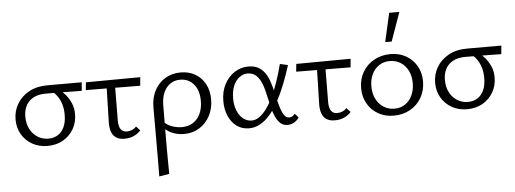

<svg xmlns="http://www.w3.org/2000/svg" viewBox="-59 -883 3602 1343"><g transform="rotate(-5 1742.5 -211.0)"><path d="M249.5 8.5Q189.6 8.5 142.4 -18.3Q95.2 -45.1 68.5 -91.1Q41.9 -137.1 41.9 -194.5Q41.9 -253.8 70.9 -303.6Q99.8 -353.5 154.3 -383.8Q208.7 -414.2 284.5 -414.2H526L520.5 -354.5Q456.8 -355.6 393.6 -356.5Q330.5 -357.3 268.7 -357.3Q193.5 -357.3 152.6 -317.7Q111.8 -278.2 111.8 -208.1Q111.8 -159.1 131.2 -121.6Q150.6 -84.2 184.5 -63Q218.3 -41.9 259.8 -41.9Q297.9 -41.9 326.6 -60Q355.3 -78.2 371.2 -113.1Q387.2 -148.1 387.2 -198.3Q387.2 -240.6 377.3 -272.8Q367.5 -305 350.1 -329.5Q332.8 -353.9 310 -371.7L361.6 -378.9Q384.5 -361.5 407 -335.2Q429.4 -308.9 444.6 -274.7Q459.8 -240.5 459.8 -196.6Q459.8 -138 432.3 -91.3Q404.7 -44.5 357.5 -18Q310.2 8.5 249.5 8.5Z M549.5 -357.3 555 -411.5 936.6 -414.2 931.2 -354.5ZM689.8 -111.1 697.5 -408.7H756L753.7 -121.5Q753.7 -104.3 758.2 -86.4Q762.7 -68.5 775.2 -56.3Q787.7 -44.1 811.7 -44.1Q828.9 -44.1 846.6 -51.2Q864.4 -58.4 877.1 -73.1L904.2 -43.7Q886.5 -22.5 857 -8.6Q827.5 5.2 790.5 5.2Q757.9 5.2 737.5 -6Q717.1 -17.2 706.8 -35.2Q696.5 -53.2 693.2 -73.4Q689.8 -93.5 689.8 -111.1Z M1008.9 289Q1009.5 227.5 1009.7 166Q1010 104.5 1010 44Q1010 -16.5 1010 -76Q1010 -135.6 1010 -193.4Q1010 -263.8 1037.7 -315.2Q1065.5 -366.6 1112.9 -394.6Q1160.4 -422.6 1220 -422.6Q1279.4 -422.6 1323.4 -396.5Q1367.4 -370.5 1392.2 -324.3Q1417.1 -278.2 1417.1 -216.1Q1417.1 -153.3 1390.4 -102Q1363.6 -50.8 1316.4 -21.2Q1269.2 8.5 1207.7 8.5Q1159.5 8.5 1118.1 -10.8Q1076.8 -30.1 1055.1 -64.7L1073.5 -87.5Q1094.4 -64.6 1128.5 -52.7Q1162.7 -40.8 1196.3 -40.8Q1243.8 -40.8 1276.8 -62.9Q1309.8 -84.9 1327.1 -123.5Q1344.5 -162.1 1344.5 -211.5Q1344.5 -287.3 1307.6 -329.8Q1270.8 -372.3 1212.4 -372.3Q1173.7 -372.3 1144 -352.3Q1114.4 -332.4 1097.4 -295.5Q1080.5 -258.5 1079.9 -205.9Q1079.4 -142.2 1079.1 -88.5Q1078.8 -34.9 1078.5 12.2Q1078.3 59.3 1078.3 102.8Q1078.3 146.4 1078.8 189.1Q1079.4 231.8 1079.9 277.5Z M1664.2 8.5Q1614.5 8.5 1577.8 -18.5Q1541.1 -45.4 1521 -91.8Q1500.9 -138.2 1500.9 -195.3Q1500.9 -263.6 1527.9 -314.8Q1554.9 -366 1599.4 -394.3Q1643.8 -422.6 1695.9 -422.6Q1737.2 -422.6 1765.3 -407.1Q1793.4 -391.6 1811.8 -364.5Q1830.3 -337.3 1842.5 -301.7Q1854.6 -266.1 1863.2 -226Q1875.7 -170 1887.3 -129Q1898.8 -87.9 1913.7 -65.2Q1928.6 -42.5 1949.9 -42.5Q1960.2 -42.5 1971.5 -48Q1982.9 -53.5 1991.4 -65.1L2015.6 -36.6Q2004 -18.1 1982.2 -4.8Q1960.4 8.5 1934.1 8.5Q1905 8.5 1884.8 -9.6Q1864.6 -27.7 1850.9 -57.8Q1837.2 -87.9 1827.9 -125.7Q1818.5 -163.5 1810.1 -203.8Q1800.2 -253.9 1785 -292.4Q1769.8 -330.9 1746.1 -352.7Q1722.4 -374.5 1686.1 -374.5Q1655.9 -374.5 1629.3 -354.9Q1602.6 -335.3 1586.7 -298.3Q1570.8 -261.3 1570.8 -208.7Q1570.8 -162.3 1585.6 -124.7Q1600.4 -87.1 1626.9 -65.6Q1653.5 -44.1 1687.6 -44.1Q1714.5 -44.1 1740.7 -62.2Q1766.9 -80.4 1791.5 -113.7Q1816.2 -147.1 1838.7 -193.8Q1861.2 -240.5 1881 -298Q1900.8 -355.5 1917.6 -421L1973.4 -408.7Q1951.5 -338.2 1926.6 -275.6Q1901.8 -213.1 1873.3 -160.9Q1844.8 -108.6 1812.4 -70.7Q1780 -32.7 1743.2 -12.1Q1706.4 8.5 1664.2 8.5Z M2026.5 -357.3 2032 -411.5 2413.6 -414.2 2408.2 -354.5ZM2166.8 -111.1 2174.5 -408.7H2233L2230.7 -121.5Q2230.7 -104.3 2235.2 -86.4Q2239.7 -68.5 2252.2 -56.3Q2264.7 -44.1 2288.7 -44.1Q2305.9 -44.1 2323.6 -51.2Q2341.4 -58.4 2354.1 -73.1L2381.2 -43.7Q2363.5 -22.5 2334 -8.6Q2304.5 5.2 2267.5 5.2Q2234.9 5.2 2214.5 -6Q2194.1 -17.2 2183.8 -35.2Q2173.5 -53.2 2170.2 -73.4Q2166.8 -93.5 2166.8 -111.1Z M2680 8.5Q2619.2 8.5 2571.4 -18.9Q2523.6 -46.2 2496.3 -93.8Q2468.9 -141.5 2468.9 -202.1Q2468.9 -266.5 2498.4 -316.2Q2527.8 -365.9 2578.9 -394.3Q2630 -422.6 2694.5 -422.6Q2755.3 -422.6 2802.5 -395.6Q2849.7 -368.5 2877.1 -321.4Q2904.5 -274.3 2904.5 -213.1Q2904.5 -149.3 2875.6 -99Q2846.6 -48.8 2796 -20.2Q2745.5 8.5 2680 8.5ZM2689.3 -39.7Q2734.3 -39.7 2766.3 -62.5Q2798.3 -85.2 2815.1 -123.1Q2831.9 -161 2831.9 -206Q2831.9 -257.6 2812.5 -295.4Q2793.2 -333.2 2760.2 -353.8Q2727.2 -374.5 2685.2 -374.5Q2641.2 -374.5 2608.7 -352.5Q2576.2 -330.5 2558.9 -293.4Q2541.5 -256.3 2541.5 -209.7Q2541.5 -158.1 2561.1 -119.8Q2580.7 -81.5 2614.3 -60.6Q2647.8 -39.7 2689.3 -39.7ZM2664.9 -509.1 2710.5 -711H2782L2710.3 -509.1Z M3195.5 8.5Q3135.6 8.5 3088.4 -18.3Q3041.2 -45.1 3014.5 -91.1Q2987.9 -137.1 2987.9 -194.5Q2987.9 -253.8 3016.9 -303.6Q3045.8 -353.5 3100.3 -383.8Q3154.7 -414.2 3230.5 -414.2H3472L3466.5 -354.5Q3402.8 -355.6 3339.6 -356.5Q3276.5 -357.3 3214.7 -357.3Q3139.5 -357.3 3098.6 -317.7Q3057.8 -278.2 3057.8 -208.1Q3057.8 -159.1 3077.2 -121.6Q3096.6 -84.2 3130.5 -63Q3164.3 -41.9 3205.8 -41.9Q3243.9 -41.9 3272.6 -60Q3301.3 -78.2 3317.2 -113.1Q3333.2 -148.1 3333.2 -198.3Q3333.2 -240.6 3323.3 -272.8Q3313.5 -305 3296.1 -329.5Q3278.8 -353.9 3256 -371.7L3307.6 -378.9Q3330.5 -361.5 3353 -335.2Q3375.4 -308.9 3390.6 -274.7Q3405.8 -240.5 3405.8 -196.6Q3405.8 -138 3378.3 -91.3Q3350.7 -44.5 3303.5 -18Q3256.2 8.5 3195.5 8.5Z"/></g></svg>

Font: Ysabeau
Style: Bold
Weight: 700
Designer: Christian Thalmann (Catharsis Fonts)
Version: Version 2.000;gftools[0.9.27.dev2+g8671c4b]